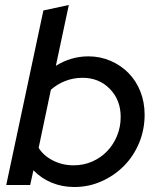

<svg xmlns="http://www.w3.org/2000/svg" viewBox="-20 -742 635 770"><path d="M560 -282Q560 -222 538 -169Q516 -116 477.5 -77Q439 -38 387.5 -15Q336 8 278 8Q229 8 187 -9.5Q145 -27 114 -59L101 0H5L154 -700L256 -722L204 -478Q234 -497 267 -506.5Q300 -516 334 -516Q382 -516 423.5 -498Q465 -480 495.5 -449Q526 -418 543 -375Q560 -332 560 -282ZM311 -430Q275 -430 242.5 -417.5Q210 -405 184 -382L135 -149Q154 -118 192 -98.5Q230 -79 275 -79Q315 -79 349.5 -94Q384 -109 409.5 -135.5Q435 -162 449.5 -197.5Q464 -233 464 -273Q464 -341 420.5 -385.5Q377 -430 311 -430Z"/></svg>

Font: Red Hat Display Medium
Style: Italic
Weight: 500
Italic angle: -12°
Designer: Pentagram / MCKL
Foundry: Pentagram / MCKL
Version: Version 1.003; Red Hat Display Medium Italic